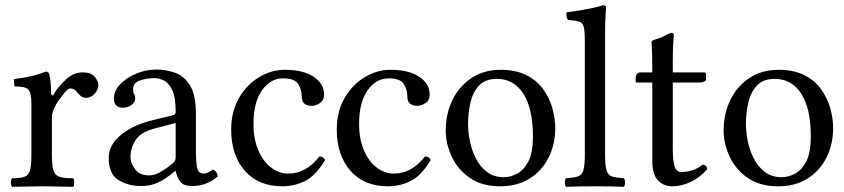

<svg xmlns="http://www.w3.org/2000/svg" viewBox="-20 -718 3251 740"><path d="M177 -358Q177 -354 180.5 -351Q184 -348 188 -356Q205 -385 234.5 -412Q264 -439 299 -439Q331 -439 345 -422Q359 -405 359 -391Q359 -372 344.5 -356.5Q330 -341 312 -341Q299 -341 290 -349Q281 -357 276 -364Q270 -372 263.5 -374.5Q257 -377 250 -377Q244 -377 235.5 -368Q227 -359 218.5 -347.5Q210 -336 204 -328Q195 -315 187.5 -298Q180 -281 180 -261V-122Q180 -81 186 -61.5Q192 -42 209.5 -36.5Q227 -31 262 -31Q266 -27 266 -14Q266 -2 262 2Q236 2 203.5 1Q171 0 141 0Q111 0 82 1Q53 2 27 2Q22 -3 22 -14Q22 -26 27 -31Q58 -31 74 -36.5Q90 -42 95.5 -61.5Q101 -81 101 -122V-317Q101 -361 89 -373Q77 -385 36 -385Q35 -390 34 -399.5Q33 -409 34 -413Q86 -420 111 -427Q136 -434 157 -442Q163 -442 165.5 -439.5Q168 -437 169 -434Q172 -426 174.5 -407Q177 -388 177 -358Z M493 -375Q493 -359 497 -355Q501 -351 501 -337Q501 -327 488.5 -315Q476 -303 453 -303Q419 -303 419 -339Q419 -368 443 -393Q467 -418 504.5 -434Q542 -450 583 -450Q620 -450 655 -437.5Q690 -425 712.5 -388.5Q735 -352 735 -281V-134Q735 -100 739 -74.5Q743 -49 765 -49Q774 -49 785 -55Q796 -61 801 -65Q810 -60 814 -53.5Q818 -47 819 -38Q803 -23 777.5 -12Q752 -1 723 -1Q686 -1 674 -18.5Q662 -36 657 -59H655L635 -43Q602 -18 576.5 -9.5Q551 -1 525 -1Q473 -1 436 -24.5Q399 -48 399 -109Q399 -160 446 -198Q493 -236 565 -254L651 -275Q653 -276 655 -279Q657 -282 657 -287Q657 -344 643.5 -371.5Q630 -399 611 -408Q592 -417 575 -417Q547 -417 520 -408Q493 -399 493 -375ZM657 -244 577 -223Q522 -209 502.5 -178Q483 -147 483 -113Q483 -90 500.5 -66Q518 -42 555 -42Q576 -42 600 -56Q624 -70 643 -86Q649 -91 653 -96.5Q657 -102 657 -112Z M1233 -101Q1196 -40 1155 -20Q1114 0 1069 0Q975 0 923 -60.5Q871 -121 871 -218Q871 -289 901.5 -341Q932 -393 979.5 -421Q1027 -449 1077 -449Q1149 -449 1189 -422Q1229 -395 1229 -354Q1229 -331 1212.5 -320.5Q1196 -310 1181 -310Q1165 -310 1154 -318Q1143 -326 1143 -346Q1143 -372 1129.5 -394Q1116 -416 1071 -416Q1022 -416 989.5 -369.5Q957 -323 957 -240Q957 -182 975.5 -139Q994 -96 1024.5 -72.5Q1055 -49 1091 -49Q1160 -49 1211 -115Q1227 -115 1233 -101Z M1640 -101Q1603 -40 1562 -20Q1521 0 1476 0Q1382 0 1330 -60.5Q1278 -121 1278 -218Q1278 -289 1308.5 -341Q1339 -393 1386.5 -421Q1434 -449 1484 -449Q1556 -449 1596 -422Q1636 -395 1636 -354Q1636 -331 1619.5 -320.5Q1603 -310 1588 -310Q1572 -310 1561 -318Q1550 -326 1550 -346Q1550 -372 1536.5 -394Q1523 -416 1478 -416Q1429 -416 1396.5 -369.5Q1364 -323 1364 -240Q1364 -182 1382.5 -139Q1401 -96 1431.5 -72.5Q1462 -49 1498 -49Q1567 -49 1618 -115Q1634 -115 1640 -101Z M2120 -224Q2120 -163 2095 -112Q2070 -61 2022.5 -30.5Q1975 0 1908 0Q1837 0 1790.5 -32.5Q1744 -65 1721 -114.5Q1698 -164 1698 -215Q1698 -280 1724 -333Q1750 -386 1797.5 -417.5Q1845 -449 1910 -449Q1967 -449 2007.5 -429Q2048 -409 2072.5 -375.5Q2097 -342 2108.5 -302.5Q2120 -263 2120 -224ZM1895 -414Q1850 -414 1826 -388Q1802 -362 1793 -322Q1784 -282 1784 -238Q1784 -209 1791 -174Q1798 -139 1814 -107.5Q1830 -76 1856.5 -55.5Q1883 -35 1922 -35Q1946 -35 1972 -48Q1998 -61 2016 -95Q2034 -129 2034 -192Q2034 -300 1997 -357Q1960 -414 1895 -414Z M2234 -122V-559Q2234 -597 2230 -613.5Q2226 -630 2212.5 -634.5Q2199 -639 2170 -641Q2166 -644 2164.5 -650.5Q2163 -657 2163 -663Q2163 -669 2164 -671Q2184 -673 2212 -677.5Q2240 -682 2265.5 -687.5Q2291 -693 2304 -698Q2316 -698 2316 -688Q2316 -688 2314 -660Q2312 -632 2312 -583V-122Q2312 -81 2317.5 -62Q2323 -43 2338.5 -38Q2354 -33 2384 -31Q2389 -27 2389 -14Q2389 -2 2384 2Q2360 1 2332 0.5Q2304 0 2274 0Q2244 0 2216 0.5Q2188 1 2162 2Q2157 -2 2157 -14Q2157 -27 2162 -31Q2192 -33 2207.5 -38Q2223 -43 2228.5 -62Q2234 -81 2234 -122Z M2448 -439H2494Q2494 -481 2493.5 -503Q2493 -525 2492.5 -534.5Q2492 -544 2491.5 -547.5Q2491 -551 2491 -555Q2491 -560 2497.5 -563Q2504 -566 2513 -568Q2523 -571 2531 -574.5Q2539 -578 2547 -583Q2561 -591 2569 -591Q2577 -591 2577 -583Q2577 -583 2575 -555Q2573 -527 2573 -478V-439H2693Q2701 -439 2701 -433V-413Q2701 -406 2693 -403Q2685 -400 2677 -400H2573V-147Q2573 -101 2579.5 -78Q2586 -55 2606 -55Q2626 -55 2647.5 -61.5Q2669 -68 2688 -83Q2703 -83 2706 -66Q2677 -33 2641.5 -16.5Q2606 0 2571 0Q2537 0 2515.5 -23Q2494 -46 2494 -99V-400H2435Q2430 -400 2430 -406V-419Q2430 -425 2434 -432Q2438 -439 2448 -439Z M3191 -224Q3191 -163 3166 -112Q3141 -61 3093.5 -30.5Q3046 0 2979 0Q2908 0 2861.5 -32.5Q2815 -65 2792 -114.5Q2769 -164 2769 -215Q2769 -280 2795 -333Q2821 -386 2868.5 -417.5Q2916 -449 2981 -449Q3038 -449 3078.5 -429Q3119 -409 3143.5 -375.5Q3168 -342 3179.5 -302.5Q3191 -263 3191 -224ZM2966 -414Q2921 -414 2897 -388Q2873 -362 2864 -322Q2855 -282 2855 -238Q2855 -209 2862 -174Q2869 -139 2885 -107.5Q2901 -76 2927.5 -55.5Q2954 -35 2993 -35Q3017 -35 3043 -48Q3069 -61 3087 -95Q3105 -129 3105 -192Q3105 -300 3068 -357Q3031 -414 2966 -414Z"/></svg>

Font: Triodion
Style: Regular
Weight: 400
Version: Version 1.201; ttfautohint (v1.8.4.7-5d5b)